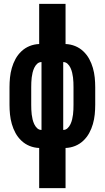

<svg xmlns="http://www.w3.org/2000/svg" viewBox="-20 -755 540 990"><path d="M182 215V8Q156 7 132.5 -2.5Q109 -12 90.5 -29.5Q72 -47 60 -69Q48 -91 41 -115.5Q34 -140 31.5 -165Q29 -190 29 -215V-305Q29 -330 31.5 -355Q34 -380 41 -404.5Q48 -429 60 -451Q72 -473 90.5 -490.5Q109 -508 132.5 -517.5Q156 -527 182 -528V-735H318V-528Q344 -527 367.5 -517.5Q391 -508 409.5 -490.5Q428 -473 440 -451Q452 -429 459 -404.5Q466 -380 468.5 -355Q471 -330 471 -305V-215Q471 -190 468.5 -165Q466 -140 459 -115.5Q452 -91 440 -69Q428 -47 409.5 -29.5Q391 -12 367.5 -2.5Q344 7 318 8V215ZM306 -85Q319 -85 328.5 -94Q338 -103 343.5 -115Q349 -127 352 -139.5Q355 -152 356.5 -164.5Q358 -177 358.5 -189.5Q359 -202 359 -215V-305Q359 -318 358.5 -330.5Q358 -343 356.5 -355.5Q355 -368 352 -380.5Q349 -393 343.5 -405Q338 -417 328.5 -426Q319 -435 306 -435ZM194 -85V-435Q181 -435 171.5 -426Q162 -417 156.5 -405Q151 -393 148 -380.5Q145 -368 143.5 -355.5Q142 -343 141.5 -330.5Q141 -318 141 -305V-215Q141 -202 141.5 -189.5Q142 -177 143.5 -164.5Q145 -152 148 -139.5Q151 -127 156.5 -115Q162 -103 171.5 -94Q181 -85 194 -85Z"/></svg>

Font: Iosevka Term Curly Heavy
Style: Regular
Weight: 900
Designer: Belleve Invis
Foundry: Belleve Invis
Version: Version 32.3.0